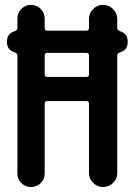

<svg xmlns="http://www.w3.org/2000/svg" viewBox="-20 -750 540 770"><path d="M326.2 -538.1H169.9Q159.2 -538.1 159.2 -527.3V-452.1Q159.2 -441.4 169.9 -441.4H326.2Q336.9 -441.4 336.9 -452.1V-527.3Q336.9 -538.1 326.2 -538.1ZM39.1 -540Q7.8 -548.8 7.8 -582Q7.8 -616.2 39.1 -625Q49.8 -628.9 49.8 -637.7V-675.8Q49.8 -698.2 65.9 -714.4Q82 -730.5 103.5 -730.5Q127 -730.5 143.1 -714.4Q159.2 -698.2 159.2 -675.8V-637.7Q159.2 -627 169.9 -627H326.2Q336.9 -627 336.9 -637.7V-673.8Q336.9 -697.3 353.5 -713.9Q370.1 -730.5 393.1 -730.5Q416 -730.5 433.1 -713.9Q450.2 -697.3 450.2 -673.8V-637.7Q450.2 -628.9 460.9 -625Q492.2 -616.2 492.2 -582Q492.2 -548.8 460.9 -540Q450.2 -536.1 450.2 -527.3V-55.7Q450.2 -32.2 433.1 -16.1Q416 0 393.1 0Q370.1 0 353.5 -16.6Q336.9 -33.2 336.9 -55.7V-334Q336.9 -344.7 326.2 -344.7H169.9Q159.2 -344.7 159.2 -334V-53.7Q159.2 -31.2 143.1 -15.6Q127 0 103.5 0Q81.1 0 65.4 -16.1Q49.8 -32.2 49.8 -53.7V-527.3Q49.8 -536.1 39.1 -540Z"/></svg>

Font: Rounded-X Mgen+ 1m medium
Style: Regular
Weight: 500
Designer: [Source Han Sans]
Ryoko NISHIZUKA  (kana & ideographs); Paul D. Hunt (Latin, Greek & Cyrillic); Wenlong ZHANG  (bopomofo
Version: Version 1.059.20150602